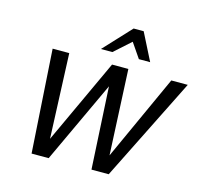

<svg xmlns="http://www.w3.org/2000/svg" viewBox="-125 -1045 1246 1183"><g transform="rotate(15 498.0 -453.5)"><path d="M558 0 522 -658H617L647 -24H602L891 -658H996L668 0ZM176 0 134 -658H240L266 -24H219L513 -658H592L285 0ZM422 -733 584 -907H648L620 -845L495 -733ZM664 -733 588 -844 584 -907H648L736 -733Z"/></g></svg>

Font: Ysabeau SemiBold
Style: Italic
Weight: 600
Italic angle: -12°
Designer: Christian Thalmann (Catharsis Fonts)
Version: Version 2.002